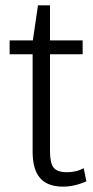

<svg xmlns="http://www.w3.org/2000/svg" viewBox="-20 -691 347 718"><path d="M216 7Q158 7 130 -25Q102 -57 102 -124V-534L122 -671H167V-126Q167 -81 180.5 -64Q194 -47 231 -47Q247 -47 262.5 -50.5Q278 -54 293 -62L303 -13Q290 -7 275.5 -2.5Q261 2 246 4.5Q231 7 216 7ZM16 -540H289V-488H16Z"/></svg>

Font: Pathway Extreme SemiCondensed ExtraLight
Style: Regular
Weight: 250
Width: 4
Version: Version 1.001;gftools[0.9.26]